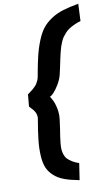

<svg xmlns="http://www.w3.org/2000/svg" viewBox="-112 -880 685 1171"><g transform="rotate(-10 230.5 -294.5)"><path d="M63 -334Q65.4 -335.9 77.1 -344.7Q88.9 -353.5 93.8 -357.4Q98.6 -361.3 108.4 -370.8Q118.2 -380.4 123 -387.9Q127.9 -395.5 133.1 -407Q138.2 -418.5 140.1 -430.2Q153.3 -505.4 165.3 -554.7Q177.2 -604 195.3 -648.2Q213.4 -692.4 234.4 -718.8Q255.4 -745.1 288.3 -767.3Q321.3 -789.6 362.1 -802.2Q402.8 -814.9 460.9 -825.2L456.1 -719.2Q434.1 -712.4 416 -704.1Q397.9 -695.8 384 -687Q370.1 -678.2 358.9 -666Q347.7 -653.8 339.6 -642.8Q331.5 -631.8 324.5 -615.2Q317.4 -598.6 312.7 -584.7Q308.1 -570.8 303 -549.3Q297.9 -527.8 294.2 -510.3Q290.5 -492.7 284.9 -465.6Q279.3 -438.5 273.9 -417Q266.6 -388.7 248.8 -359.1Q231 -329.6 214.4 -312.7Q197.8 -295.9 190.9 -296.9Q192.9 -296.4 197.8 -288.6Q202.6 -280.8 209 -267.3Q215.3 -253.9 220.2 -235.8Q225.1 -217.8 227.5 -196.8Q230 -175.8 227.1 -152.8Q224.1 -127.4 219.5 -96.2Q214.8 -64.9 211.7 -45.9Q208.5 -26.9 206.5 -3.7Q204.6 19.5 205.8 33.9Q207 48.3 212.4 64.7Q217.8 81.1 228.3 92Q238.8 103 256.1 113.8Q273.4 124.5 297.9 132.8L282.2 235.8Q227.5 225.6 190.7 212.2Q153.8 198.7 128.2 175.5Q102.5 152.3 90.1 124Q77.6 95.7 74.7 50.3Q71.8 4.9 77.4 -47.4Q83 -99.6 96.2 -175.8Q98.1 -182.6 97.2 -190.2Q96.2 -197.8 95.5 -202.9Q94.7 -208 91.6 -214.4Q88.4 -220.7 85.9 -224.9Q83.5 -229 79.1 -234.4Q74.7 -239.7 71.5 -243.2Q68.4 -246.6 63.7 -251.5Q59.1 -256.3 56.2 -259.8Z"/></g></svg>

Font: Stilu SemiBold
Style: Italic
Weight: 600
Italic angle: -10°
Designer: Genilson Lima Santos
Foundry: Genilson Lima Santos
Version: Version 1.200;PS 001.200;hotconv 1.0.88;makeotf.lib2.5.64775